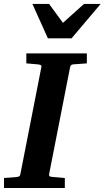

<svg xmlns="http://www.w3.org/2000/svg" viewBox="-35 -937 522 957"><path d="M329.1 -616.2Q321.3 -615.2 318.4 -611.1Q315.4 -606.9 314 -600.1L210 -69.8Q208.5 -61.5 211.9 -58.8Q215.3 -56.2 225.1 -55.2Q234.4 -54.7 244.6 -53.7Q253.4 -52.7 264.6 -51.8Q275.9 -50.8 288.1 -49.8V0H-15.1V-49.8Q-3.9 -50.8 6.6 -51.3Q17.1 -51.8 25.4 -52.7Q35.2 -53.7 43.9 -54.2Q55.2 -55.2 60.3 -57.9Q65.4 -60.5 66.9 -70.8L170.9 -601.1Q173.3 -609.9 168 -612.5Q162.6 -615.2 152.8 -616.2Q144 -616.7 134.8 -617.7Q126.5 -618.7 116.2 -619.4Q106 -620.1 96.2 -621.1V-670.9H397.9V-621.1ZM321.8 -746.1H203.6L126.5 -917.5H209.5L278.8 -823.2L383.8 -917.5H466.8Z"/></svg>

Font: Charis SIL Eur
Style: Bold Italic
Weight: 700
Italic angle: -11°
Foundry: SIL International
Version: Version 5.000